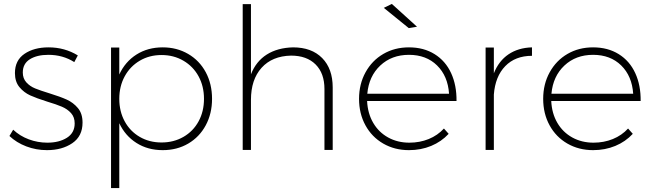

<svg xmlns="http://www.w3.org/2000/svg" viewBox="-20 -763 3324 977"><path d="M226 -484Q168 -484 132 -461.5Q96 -439 96 -394Q96 -364 114 -344Q132 -324 159 -313Q186 -302 232 -288Q287 -271 320 -256Q353 -241 376.5 -213Q400 -185 400 -139Q400 -70 348 -34.5Q296 1 219 1Q164 1 114 -18Q64 -37 28 -71L47 -103Q81 -71 126.5 -54Q172 -37 221 -37Q281 -37 320.5 -62Q360 -87 360 -135Q360 -167 341.5 -187.5Q323 -208 295 -220Q267 -232 220 -246Q166 -263 134 -277.5Q102 -292 79 -319.5Q56 -347 56 -391Q56 -456 104.5 -489Q153 -522 227 -522Q309 -522 376 -481L358 -447Q300 -484 226 -484Z M1059 -260Q1059 -185 1027 -125.5Q995 -66 938 -32.5Q881 1 808 1Q732 1 674.5 -35.5Q617 -72 587 -136V194H545V-521H587V-384Q617 -449 674.5 -485.5Q732 -522 808 -522Q880 -522 937.5 -488.5Q995 -455 1027 -395.5Q1059 -336 1059 -260ZM802 -38Q864 -38 913.5 -66.5Q963 -95 990.5 -145.5Q1018 -196 1018 -260Q1018 -324 990.5 -374.5Q963 -425 913.5 -454Q864 -483 802 -483Q740 -483 691 -454Q642 -425 614.5 -374.5Q587 -324 587 -260Q587 -196 614.5 -145.5Q642 -95 691 -66.5Q740 -38 802 -38Z M1673 -318V0H1631V-310Q1631 -390 1586 -435Q1541 -480 1461 -480Q1365 -478 1311 -418Q1257 -358 1257 -255V0H1215V-742H1257V-385Q1283 -451 1337.5 -485.5Q1392 -520 1471 -522Q1566 -522 1619.5 -467.5Q1673 -413 1673 -318Z M2303 -249H1848Q1851 -186 1879 -138Q1907 -90 1955 -63.5Q2003 -37 2063 -37Q2116 -37 2161.5 -55.5Q2207 -74 2239 -109L2263 -82Q2226 -42 2174 -20.5Q2122 1 2061 1Q1988 1 1930 -32.5Q1872 -66 1839.5 -125.5Q1807 -185 1807 -260Q1807 -335 1840 -395Q1873 -455 1930.5 -488.5Q1988 -522 2061 -522Q2136 -522 2191.5 -487.5Q2247 -453 2275.5 -391Q2304 -329 2303 -249ZM2265 -286Q2259 -376 2204 -430Q2149 -484 2061 -484Q1973 -484 1915 -429.5Q1857 -375 1849 -286ZM1974 -743 2102 -627 2060 -620 1933 -723Z M2687 -522V-479Q2602 -479 2551 -426.5Q2500 -374 2493 -282V0H2451V-521H2493V-390Q2518 -453 2567.5 -486.5Q2617 -520 2687 -522Z M3240 -249H2785Q2788 -186 2816 -138Q2844 -90 2892 -63.5Q2940 -37 3000 -37Q3053 -37 3098.5 -55.5Q3144 -74 3176 -109L3200 -82Q3163 -42 3111 -20.5Q3059 1 2998 1Q2925 1 2867 -32.5Q2809 -66 2776.5 -125.5Q2744 -185 2744 -260Q2744 -335 2777 -395Q2810 -455 2867.5 -488.5Q2925 -522 2998 -522Q3073 -522 3128.5 -487.5Q3184 -453 3212.5 -391Q3241 -329 3240 -249ZM3202 -286Q3196 -376 3141 -430Q3086 -484 2998 -484Q2910 -484 2852 -429.5Q2794 -375 2786 -286Z"/></svg>

Font: Argentum Sans ExtraLight
Style: Regular
Weight: 275
Designer: Julieta Ulanovsky (Modified by Cristiano Sobral)
Foundry: Julieta Ulanovsky
Version: Version 1.000; ttfautohint (v1.5.65-e2d9)